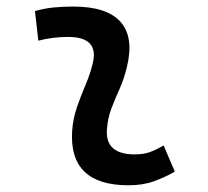

<svg xmlns="http://www.w3.org/2000/svg" viewBox="-20 -547 626 577"><path d="M471.7 -109.9 505.4 -31.2Q475.6 -14.2 442.4 -2.2Q409.2 9.8 366.2 9.8Q186.5 9.8 196.8 -153.3Q199.2 -189.9 211.2 -224.6Q223.1 -259.3 237.1 -292Q251 -324.7 258.3 -355Q279.3 -436 184.6 -436Q138.2 -436 95.2 -424.8L85 -513.7Q113.8 -522 142.6 -524.7Q171.4 -527.3 200.2 -527.3Q301.3 -527.3 342.3 -481.2Q383.3 -435.1 361.3 -345.2Q353 -310.5 339.6 -280.5Q326.2 -250.5 314.9 -221.2Q303.7 -191.9 301.3 -157.7Q295.9 -83 385.3 -83Q409.7 -83 428 -89.1Q446.3 -95.2 471.7 -109.9Z"/></svg>

Font: Cascadia Code NF
Style: Italic
Weight: 400
Italic angle: -10°
Monospace: yes
Designer: Aaron Bell
Foundry: Saja Typeworks
Version: Version 2404.023; ttfautohint (v1.8.4)